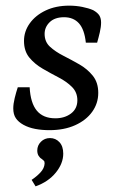

<svg xmlns="http://www.w3.org/2000/svg" viewBox="-20 -449 416 680"><path d="M155 12Q128 12 104.5 7.5Q81 3 63 -7Q45 -17 36 -30.5Q27 -44 27 -65Q27 -81 32 -101.5Q37 -122 43 -140H85Q88 -84 110.5 -57Q133 -30 176 -30Q209 -30 231.5 -47Q254 -64 254 -94Q254 -122 235 -141Q216 -160 188 -174.5Q160 -189 131.5 -205.5Q103 -222 84 -245Q65 -268 65 -304Q65 -338 85.5 -366.5Q106 -395 142 -412Q178 -429 225 -429Q249 -429 271.5 -424.5Q294 -420 310 -413Q326 -404 332 -394Q338 -384 338 -369Q338 -354 333.5 -334.5Q329 -315 324 -298H284Q279 -345 259.5 -366.5Q240 -388 207 -388Q174 -388 156 -370.5Q138 -353 138 -329Q138 -301 157 -283.5Q176 -266 204.5 -251.5Q233 -237 261 -221Q289 -205 308.5 -181Q328 -157 328 -120Q328 -83 306.5 -53Q285 -23 246 -5.5Q207 12 155 12ZM106 211 92 188Q110 176 123.5 161.5Q137 147 138 130Q138 123 135.5 120.5Q133 118 128 114Q121 110 116.5 102.5Q112 95 112 84Q112 66 125 53Q138 40 157 40Q177 40 190.5 54.5Q204 69 204 95Q204 130 177.5 162.5Q151 195 106 211Z"/></svg>

Font: Rasa
Style: Italic
Weight: 400
Italic angle: -7.10001°
Designer: Anna Giedrys (Yrsa+Rasa design), David Brezina (Yrsa art-direction, Rasa art-direction, design)
Foundry: Rosetta Type Foundry
Version: Version 2.004